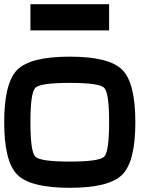

<svg xmlns="http://www.w3.org/2000/svg" viewBox="-20 -895 790 915"><path d="M500 -312.5Q500 -453.1 476.6 -476.6Q453.1 -500 312.5 -500Q171.9 -500 148.4 -476.6Q125 -453.1 125 -312.5Q125 -171.9 148.4 -148.4Q171.9 -125 312.5 -125Q453.1 -125 476.6 -148.4Q500 -171.9 500 -312.5ZM625 -312.5Q625 -125 562.5 -62.5Q500 0 312.5 0Q125 0 62.5 -62.5Q0 -125 0 -312.5Q0 -500 62.5 -562.5Q125 -625 312.5 -625Q500 -625 562.5 -562.5Q625 -500 625 -312.5ZM500 -875V-750H125V-875Z"/></svg>

Font: CraftyPE
Style: Regular
Weight: 400
Designer: Erek Butcher
Foundry: Haunted Coop
Version: Version 0.018;April 4, 2024;FontCreator 15.0.0.2962 64-bit